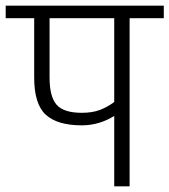

<svg xmlns="http://www.w3.org/2000/svg" viewBox="-30 -654 595 674"><path d="M545 -634V-590H425V0H371V-247Q318 -214 257 -214Q172 -214 131 -251Q90 -288 90 -382V-590H-10V-634ZM371 -296V-590H144V-382Q144 -314 169 -286Q194 -258 257 -258Q294 -258 320.5 -268Q347 -278 371 -296Z"/></svg>

Font: Biryani ExtraLight
Style: Regular
Weight: 275
Designer: Dan Reynolds and Mathieu Reguer
Foundry: Dan Reynolds and Mathieu Reguer
Version: Version 1.004; ttfautohint (v1.1) -l 5 -r 5 -G 72 -x 0 -D la